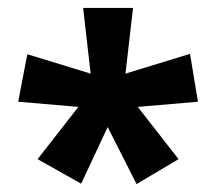

<svg xmlns="http://www.w3.org/2000/svg" viewBox="-20 -781 547 485"><path d="M316 -761H190L209 -595L49 -644L26 -524L178 -511L75 -379L185 -317L252 -460L325 -316L431 -379L328 -511L480 -524L460 -645L297 -595Z"/></svg>

Font: Noto Sans Myanmar UI SemiCondensed
Style: Bold
Weight: 700
Width: 4
Designer: Monotype Design Team
Foundry: Monotype Imaging Inc.
Version: Version 2.103